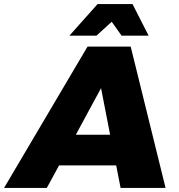

<svg xmlns="http://www.w3.org/2000/svg" viewBox="-82 -932 888 952"><path d="M516 0 494 -112H211L150 0H-62L352 -701H566L739 0ZM294 -264H464L419 -495ZM655 -755H521L472 -824L396 -755H262L402 -912H575Z"/></svg>

Font: Gontserrat ExtraBold
Style: Italic
Weight: 800
Italic angle: -11.3°
Designer: Julieta Ulanovsky
Foundry: Julieta Ulanovsky
Version: Version 6.001